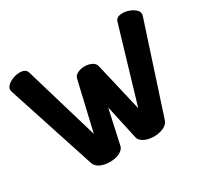

<svg xmlns="http://www.w3.org/2000/svg" viewBox="-150 -939 1220 1153"><g transform="rotate(-30 460.0 -362.5)"><path d="M716 -46Q707 -20 677.5 -7Q648 6 613 6Q596 6 579.5 3Q563 0 549 -6.5Q535 -13 525 -23Q515 -33 512 -46L460 -283L408 -46Q405 -33 395 -23Q385 -13 371 -6.5Q357 0 340.5 3Q324 6 307 6Q290 6 273 3Q256 0 242 -6.5Q228 -13 218 -23Q208 -33 204 -46L5 -656Q3 -662 3 -669Q3 -682 12.5 -693Q22 -704 36.5 -712.5Q51 -721 69 -726Q87 -731 104 -731Q122 -731 135.5 -724.5Q149 -718 154 -702L306 -189L385 -527Q390 -547 412 -557.5Q434 -568 460 -568Q486 -568 508 -557.5Q530 -547 535 -527L614 -189L766 -702Q771 -718 784.5 -724.5Q798 -731 816 -731Q833 -731 851 -726Q869 -721 883.5 -712.5Q898 -704 907.5 -693Q917 -682 917 -669Q917 -662 915 -656Z"/></g></svg>

Font: AkaAcidDosis
Style: ExtraBold
Weight: 800
Designer: Edgar Tolentino, Pablo Impallari, Igino Marini, Aka-Acid
Foundry: Edgar Tolentino, Pablo Impallari, Igino Marini, Aka-Acid
Version: Version 1.007